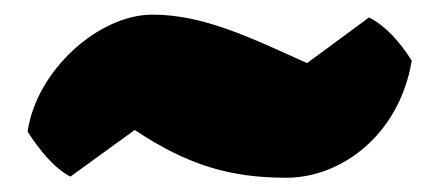

<svg xmlns="http://www.w3.org/2000/svg" viewBox="-20 -425 610 265"><path d="M77.1 -181.2 166 -245.6C240.7 -195.8 299.8 -179.7 375.5 -179.7C449.7 -179.7 530.8 -237.3 548.3 -341.3C531.7 -367.7 511.2 -390.1 489.3 -400.9L403.8 -337.9C324.7 -373.5 260.7 -404.8 190.4 -404.8C116.2 -404.8 30.3 -328.1 18.1 -243.2C34.7 -217.8 54.2 -193.4 77.1 -181.2Z"/></svg>

Font: Kavoon
Style: Regular
Weight: 400
Designer: Viktoriya Grabowska
Foundry: Viktoriya Grabowska
Version: Version 1.002